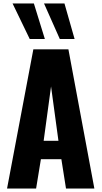

<svg xmlns="http://www.w3.org/2000/svg" viewBox="-20 -1097 591 1117"><path d="M21 0 174 -810H378L529 0H364L337 -171H218L190 0ZM234 -278H320L277 -594ZM153 -870 53 -1077H177L241 -870ZM328 -870 236 -1077H355L414 -870Z"/></svg>

Font: Oswald
Style: Bold
Weight: 700
Designer: Vernon Adams
Foundry: Vernon Adams
Version: Version 4.103;gftools[0.9.33.dev8+g029e19f]